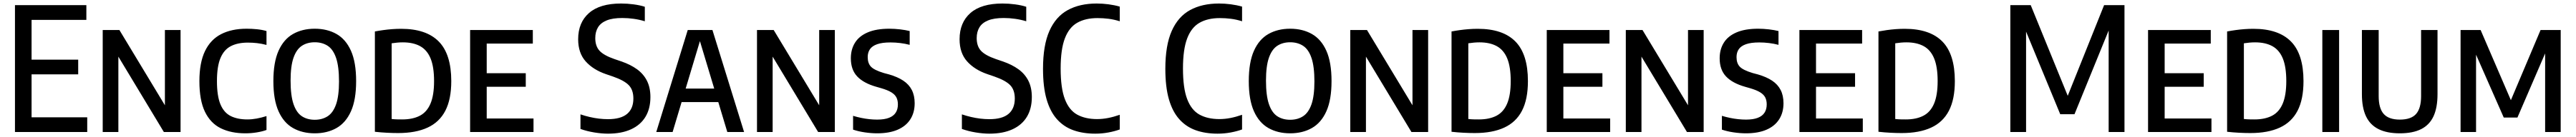

<svg xmlns="http://www.w3.org/2000/svg" viewBox="-20 -770 14974 799"><path d="M67 0V-740H482V-654H163.5V-86H487V0ZM140 -336.5V-422H434.5V-336.5Z M577 0V-595H674L957.5 -124.5H938.5V-595H1029.5V0H932.5L649.5 -470.5H668V0Z M1406 7.5Q1323 7.5 1263.2 -22Q1203.5 -51.5 1171.2 -118.2Q1139 -185 1139 -296.5Q1139 -404.5 1171.5 -472Q1204 -539.5 1265.5 -571Q1327 -602.5 1413.5 -602.5Q1443 -602.5 1473.2 -599.5Q1503.5 -596.5 1529 -589V-508Q1500.5 -515.5 1474.2 -518.5Q1448 -521.5 1420.5 -521.5Q1362 -521.5 1322 -501Q1282 -480.5 1261.5 -431.5Q1241 -382.5 1241 -297.5Q1241 -210.5 1261.2 -161.8Q1281.5 -113 1321 -93.2Q1360.5 -73.5 1417.5 -73.5Q1444 -73.5 1471.5 -78.5Q1499 -83.5 1529 -93V-12Q1504.5 -3 1472.2 2.2Q1440 7.5 1406 7.5Z M1809.5 7.5Q1737.5 7.5 1683.2 -23.2Q1629 -54 1599 -121Q1569 -188 1569 -297Q1569 -406.5 1599 -473.8Q1629 -541 1683.2 -571.8Q1737.5 -602.5 1809.5 -602.5Q1881.5 -602.5 1935.8 -571.8Q1990 -541 2020 -473.8Q2050 -406.5 2050 -297Q2050 -188 2020 -121Q1990 -54 1935.8 -23.2Q1881.5 7.5 1809.5 7.5ZM1809.5 -71.5Q1853 -71.5 1884.8 -92.2Q1916.5 -113 1933.5 -161.8Q1950.5 -210.5 1950.5 -295Q1950.5 -382 1933.5 -432Q1916.5 -482 1884.8 -502.8Q1853 -523.5 1809.5 -523.5Q1766 -523.5 1734.5 -502.8Q1703 -482 1686 -433.2Q1669 -384.5 1669 -300Q1669 -213 1686 -163Q1703 -113 1734.5 -92.2Q1766 -71.5 1809.5 -71.5Z M2294 6Q2262 6 2228.8 4.2Q2195.5 2.5 2159 -1.5V-586.5Q2182.5 -591 2207.8 -594.5Q2233 -598 2259 -600Q2285 -602 2311.5 -602Q2457.5 -602 2530.2 -528Q2603 -454 2603 -297Q2603 -191 2568.5 -124.2Q2534 -57.5 2465.2 -25.8Q2396.5 6 2294 6ZM2318 -73.5Q2378.5 -73.5 2419.8 -94.8Q2461 -116 2482 -165.2Q2503 -214.5 2503 -297Q2503 -379.5 2482.8 -429Q2462.5 -478.5 2422 -500.8Q2381.5 -523 2321.5 -523Q2305.5 -523 2289 -521.5Q2272.5 -520 2256.5 -517.5V-76Q2274.5 -74 2289 -73.8Q2303.5 -73.5 2318 -73.5Z M2712.5 0V-595H3077V-516H2809V-79H3081V0ZM2784 -264V-343H3036V-264Z M3514 9.5Q3477.5 9.5 3434.5 2.5Q3391.5 -4.5 3354 -18V-103Q3380.5 -94 3407.2 -87.8Q3434 -81.5 3461 -78.2Q3488 -75 3514 -75Q3588.5 -75 3625 -105.8Q3661.5 -136.5 3661.5 -195.5Q3661.5 -245.5 3634.8 -273.2Q3608 -301 3542 -324L3502.5 -337.5Q3428 -363 3384.2 -412Q3340.5 -461 3340.5 -541Q3340.5 -638.5 3403.5 -694Q3466.5 -749.5 3590 -749.5Q3626.5 -749.5 3663.5 -744.5Q3700.5 -739.5 3728 -730.5V-646Q3697 -655.5 3663.8 -660.2Q3630.5 -665 3597 -665Q3541 -665 3506.5 -651Q3472 -637 3456 -610.8Q3440 -584.5 3440 -548Q3440 -501 3464.8 -474Q3489.5 -447 3551.5 -425.5L3591 -412Q3645 -393.5 3682.8 -366Q3720.5 -338.5 3740.5 -298.8Q3760.5 -259 3760.5 -204Q3760.5 -136.5 3731.8 -88.8Q3703 -41 3647.8 -15.8Q3592.5 9.5 3514 9.5Z M3794.5 0 3977.5 -595H4121L4305 0H4207.5L4042 -551H4054.5L3889.5 0ZM3895 -174.5 3914 -253.5H4183.5L4203 -174.5Z M4380 0V-595H4477L4760.5 -124.5H4741.5V-595H4832.5V0H4735.5L4452.5 -470.5H4471V0Z M5078.5 7.5Q5044.5 7.5 5006.8 2Q4969 -3.5 4938.5 -14V-94.5Q4961.5 -87.5 4985.5 -82.5Q5009.5 -77.5 5033 -75Q5056.5 -72.5 5078.5 -72.5Q5120.5 -72.5 5147 -82.8Q5173.5 -93 5186.2 -112.8Q5199 -132.5 5199 -161Q5199 -184.5 5190.5 -201.5Q5182 -218.5 5161 -231.5Q5140 -244.5 5102.5 -255.5L5073 -264Q4999.5 -285 4962.5 -324.2Q4925.5 -363.5 4925.5 -430Q4925.5 -482.5 4949.8 -521.2Q4974 -560 5023.8 -581.2Q5073.5 -602.5 5149.5 -602.5Q5179.5 -602.5 5211.5 -598.8Q5243.5 -595 5267.5 -589V-508.5Q5241 -515.5 5212.5 -519Q5184 -522.5 5156 -522.5Q5107.5 -522.5 5078.5 -512.2Q5049.5 -502 5036.5 -483Q5023.5 -464 5023.5 -437Q5023.5 -401 5042.5 -381Q5061.5 -361 5117.5 -344L5147.5 -336Q5197.5 -321.5 5230.5 -299.5Q5263.5 -277.5 5280 -245Q5296.5 -212.5 5296.5 -168Q5296.5 -113.5 5271.2 -74Q5246 -34.5 5197.5 -13.5Q5149 7.5 5078.5 7.5Z M5731 9.5Q5694.5 9.5 5651.5 2.5Q5608.5 -4.5 5571 -18V-103Q5597.5 -94 5624.2 -87.8Q5651 -81.5 5678 -78.2Q5705 -75 5731 -75Q5805.5 -75 5842 -105.8Q5878.5 -136.5 5878.5 -195.5Q5878.5 -245.5 5851.8 -273.2Q5825 -301 5759 -324L5719.5 -337.5Q5645 -363 5601.2 -412Q5557.5 -461 5557.5 -541Q5557.5 -638.5 5620.5 -694Q5683.5 -749.5 5807 -749.5Q5843.5 -749.5 5880.5 -744.5Q5917.5 -739.5 5945 -730.5V-646Q5914 -655.5 5880.8 -660.2Q5847.5 -665 5814 -665Q5758 -665 5723.5 -651Q5689 -637 5673 -610.8Q5657 -584.5 5657 -548Q5657 -501 5681.8 -474Q5706.5 -447 5768.5 -425.5L5808 -412Q5862 -393.5 5899.8 -366Q5937.5 -338.5 5957.5 -298.8Q5977.5 -259 5977.5 -204Q5977.5 -136.5 5948.8 -88.8Q5920 -41 5864.8 -15.8Q5809.5 9.5 5731 9.5Z M6346 9.5Q6275 9.5 6219 -10.5Q6163 -30.5 6123.5 -74.8Q6084 -119 6063.2 -191.2Q6042.5 -263.5 6042.5 -368.5Q6042.5 -505.5 6079.5 -589.2Q6116.5 -673 6186.2 -711.2Q6256 -749.5 6354.5 -749.5Q6388 -749.5 6422.5 -745Q6457 -740.5 6488.5 -731.5V-646Q6455 -656.5 6423.5 -660.5Q6392 -664.5 6359 -664.5Q6289.5 -664.5 6241.8 -637.5Q6194 -610.5 6169.5 -546.2Q6145 -482 6145 -370.5Q6145 -256 6169.5 -191.8Q6194 -127.5 6241.2 -101.5Q6288.5 -75.5 6356.5 -75.5Q6388.5 -75.5 6420.5 -81.8Q6452.5 -88 6488.5 -100.5V-15Q6460 -4.5 6422.8 2.5Q6385.5 9.5 6346 9.5Z M7057 9.5Q6986 9.5 6930 -10.5Q6874 -30.5 6834.5 -74.8Q6795 -119 6774.2 -191.2Q6753.5 -263.5 6753.5 -368.5Q6753.5 -505.5 6790.5 -589.2Q6827.5 -673 6897.2 -711.2Q6967 -749.5 7065.5 -749.5Q7099 -749.5 7133.5 -745Q7168 -740.5 7199.5 -731.5V-646Q7166 -656.5 7134.5 -660.5Q7103 -664.5 7070 -664.5Q7000.5 -664.5 6952.8 -637.5Q6905 -610.5 6880.5 -546.2Q6856 -482 6856 -370.5Q6856 -256 6880.5 -191.8Q6905 -127.5 6952.2 -101.5Q6999.5 -75.5 7067.5 -75.5Q7099.5 -75.5 7131.5 -81.8Q7163.5 -88 7199.5 -100.5V-15Q7171 -4.5 7133.8 2.5Q7096.5 9.5 7057 9.5Z M7479 7.5Q7407 7.5 7352.8 -23.2Q7298.5 -54 7268.5 -121Q7238.5 -188 7238.5 -297Q7238.5 -406.5 7268.5 -473.8Q7298.5 -541 7352.8 -571.8Q7407 -602.5 7479 -602.5Q7551 -602.5 7605.2 -571.8Q7659.5 -541 7689.5 -473.8Q7719.5 -406.5 7719.5 -297Q7719.5 -188 7689.5 -121Q7659.5 -54 7605.2 -23.2Q7551 7.5 7479 7.5ZM7479 -71.5Q7522.5 -71.5 7554.2 -92.2Q7586 -113 7603 -161.8Q7620 -210.5 7620 -295Q7620 -382 7603 -432Q7586 -482 7554.2 -502.8Q7522.5 -523.5 7479 -523.5Q7435.5 -523.5 7404 -502.8Q7372.5 -482 7355.5 -433.2Q7338.5 -384.5 7338.5 -300Q7338.5 -213 7355.5 -163Q7372.5 -113 7404 -92.2Q7435.5 -71.5 7479 -71.5Z M7828.5 0V-595H7925.5L8209 -124.5H8190V-595H8281V0H8184L7901 -470.5H7919.5V0Z M8552 6Q8520 6 8486.8 4.2Q8453.5 2.5 8417 -1.5V-586.5Q8440.5 -591 8465.8 -594.5Q8491 -598 8517 -600Q8543 -602 8569.5 -602Q8715.5 -602 8788.2 -528Q8861 -454 8861 -297Q8861 -191 8826.5 -124.2Q8792 -57.5 8723.2 -25.8Q8654.5 6 8552 6ZM8576 -73.5Q8636.5 -73.5 8677.8 -94.8Q8719 -116 8740 -165.2Q8761 -214.5 8761 -297Q8761 -379.5 8740.8 -429Q8720.5 -478.5 8680 -500.8Q8639.5 -523 8579.5 -523Q8563.5 -523 8547 -521.5Q8530.5 -520 8514.5 -517.5V-76Q8532.5 -74 8547 -73.8Q8561.5 -73.5 8576 -73.5Z M8970.5 0V-595H9335V-516H9067V-79H9339V0ZM9042 -264V-343H9294V-264Z M9430 0V-595H9527L9810.5 -124.5H9791.5V-595H9882.5V0H9785.5L9502.5 -470.5H9521V0Z M10128.5 7.5Q10094.5 7.5 10056.8 2Q10019 -3.5 9988.5 -14V-94.5Q10011.5 -87.5 10035.5 -82.5Q10059.5 -77.5 10083 -75Q10106.5 -72.5 10128.5 -72.5Q10170.5 -72.5 10197 -82.8Q10223.5 -93 10236.2 -112.8Q10249 -132.5 10249 -161Q10249 -184.5 10240.5 -201.5Q10232 -218.5 10211 -231.5Q10190 -244.5 10152.5 -255.5L10123 -264Q10049.5 -285 10012.5 -324.2Q9975.5 -363.5 9975.5 -430Q9975.5 -482.5 9999.8 -521.2Q10024 -560 10073.8 -581.2Q10123.5 -602.5 10199.5 -602.5Q10229.5 -602.5 10261.5 -598.8Q10293.5 -595 10317.5 -589V-508.5Q10291 -515.5 10262.5 -519Q10234 -522.5 10206 -522.5Q10157.5 -522.5 10128.5 -512.2Q10099.5 -502 10086.5 -483Q10073.5 -464 10073.5 -437Q10073.5 -401 10092.5 -381Q10111.5 -361 10167.5 -344L10197.5 -336Q10247.5 -321.5 10280.5 -299.5Q10313.5 -277.5 10330 -245Q10346.5 -212.5 10346.5 -168Q10346.5 -113.5 10321.2 -74Q10296 -34.5 10247.5 -13.5Q10199 7.5 10128.5 7.5Z M10439 0V-595H10803.5V-516H10535.5V-79H10807.5V0ZM10510.5 -264V-343H10762.5V-264Z M11033.5 6Q11001.5 6 10968.2 4.2Q10935 2.5 10898.5 -1.5V-586.5Q10922 -591 10947.2 -594.5Q10972.5 -598 10998.5 -600Q11024.5 -602 11051 -602Q11197 -602 11269.8 -528Q11342.5 -454 11342.5 -297Q11342.5 -191 11308 -124.2Q11273.5 -57.5 11204.8 -25.8Q11136 6 11033.5 6ZM11057.5 -73.5Q11118 -73.5 11159.2 -94.8Q11200.5 -116 11221.5 -165.2Q11242.5 -214.5 11242.5 -297Q11242.5 -379.5 11222.2 -429Q11202 -478.5 11161.5 -500.8Q11121 -523 11061 -523Q11045 -523 11028.5 -521.5Q11012 -520 10996 -517.5V-76Q11014 -74 11028.5 -73.8Q11043 -73.5 11057.5 -73.5Z M11665 0V-740H11783.5L12006.5 -192H11991L12210 -740H12328.5V0H12236.5V-647.5H12259L12038 -104H11955L11731 -647.5H11756.5V0Z M12465.5 0V-595H12830V-516H12562V-79H12834V0ZM12537 -264V-343H12789V-264Z M13060 6Q13028 6 12994.8 4.2Q12961.5 2.5 12925 -1.5V-586.5Q12948.5 -591 12973.8 -594.5Q12999 -598 13025 -600Q13051 -602 13077.5 -602Q13223.5 -602 13296.2 -528Q13369 -454 13369 -297Q13369 -191 13334.5 -124.2Q13300 -57.5 13231.2 -25.8Q13162.5 6 13060 6ZM13084 -73.5Q13144.5 -73.5 13185.8 -94.8Q13227 -116 13248 -165.2Q13269 -214.5 13269 -297Q13269 -379.5 13248.8 -429Q13228.5 -478.5 13188 -500.8Q13147.5 -523 13087.5 -523Q13071.5 -523 13055 -521.5Q13038.5 -520 13022.5 -517.5V-76Q13040.5 -74 13055 -73.8Q13069.5 -73.5 13084 -73.5Z M13478.5 0V-595H13576V0Z M13929 7.5Q13854 7.5 13805 -17Q13756 -41.5 13732.2 -92Q13708.5 -142.5 13708.5 -221V-595H13806V-209.5Q13806 -138.5 13835.2 -105.5Q13864.5 -72.5 13929 -72.5Q13994.5 -72.5 14023.5 -105.5Q14052.5 -138.5 14052.5 -209.5V-595H14148V-221Q14148 -142.5 14124.8 -92Q14101.5 -41.5 14053 -17Q14004.5 7.5 13929 7.5Z M14282 0V-595H14398.5L14581 -170.5H14568L14747 -595H14864V0H14773.5V-505H14793.5L14612.5 -84.5H14533L14348.5 -504.5H14372V0Z"/></svg>

Font: Encode Sans SC Condensed Medium
Style: Regular
Weight: 500
Width: 3
Designer: Multiple Designers
Foundry: Impallari Type
Version: Version 3.002